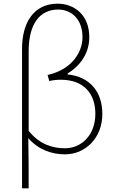

<svg xmlns="http://www.w3.org/2000/svg" viewBox="-20 -827 632 1045"><path d="M100 198H136C136 103 136 18 134 -75C189 -12 262 13 334 13C444 13 537 -75 537 -207C537 -326 471 -409 348 -422V-427C422 -473 466 -541 466 -625C466 -746 384 -807 294 -807C164 -807 100 -704 100 -562ZM333 -20C267 -20 195 -41 136 -115C136 -261 136 -403 136 -548C136 -700 199 -775 296 -775C367 -775 429 -725 429 -624C429 -546 374 -449 239 -419L248 -386C269 -391 291 -393 311 -393C438 -393 499 -315 499 -208C499 -93 425 -20 333 -20Z"/></svg>

Font: Noto Sans CJK HK Thin
Style: Regular
Weight: 100
Designer: Ryoko NISHIZUKA 西塚涼子 (kana, bopomofo & ideographs); Paul D. Hunt (Latin, Greek & Cyrillic); Sandoll Communications 산돌커뮤니
Foundry: Adobe
Version: Version 2.004;hotconv 1.0.118;makeotfexe 2.5.65603